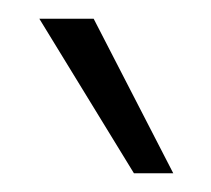

<svg xmlns="http://www.w3.org/2000/svg" viewBox="-20 -740 225 205"><path d="M22 -720H80L165 -555H123Z"/></svg>

Font: Mukta Malar ExtraLight
Style: Regular
Weight: 275
Designer: Aadarsh Rajan, Girish Dalvi, Yashodeep Gholap
Foundry: Ek Type
Version: Version 2.538;PS 1.000;hotconv 16.6.51;makeotf.lib2.5.65220;